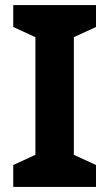

<svg xmlns="http://www.w3.org/2000/svg" viewBox="-20 -734 429 754"><path d="M357 0H32V-86L119 -126V-588L32 -628V-714H357V-628L270 -588V-126L357 -86Z"/></svg>

Font: Noto Sans Gunjala Gondi
Style: Regular
Weight: 400
Designer: Ek Type
Foundry: Ek Type
Version: Version 1.004